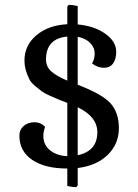

<svg xmlns="http://www.w3.org/2000/svg" viewBox="-20 -719 571 793"><path d="M258 -23Q165 -23 112.5 -59Q60 -95 60 -159Q60 -183 77.5 -198.5Q95 -214 122 -214Q149 -214 166 -195Q159 -174 159 -157Q159 -121 186.5 -98.5Q214 -76 258 -74V-294Q230 -305 221 -308.5Q212 -312 187.5 -323Q163 -334 153 -341.5Q143 -349 125.5 -363.5Q108 -378 101 -392Q81 -432 81 -468Q81 -532 130.5 -573.5Q180 -615 258 -619V-692L264 -699Q281 -699 301 -694V-618Q369 -612 414.5 -580Q460 -548 460 -505Q460 -475 447 -457Q434 -439 409 -439Q384 -439 360 -457Q371 -474 371 -498.5Q371 -523 352 -542Q333 -561 301 -567V-369Q402 -330 436 -293Q471 -254 471 -189.5Q471 -125 425.5 -80Q380 -35 301 -25V47L295 54Q278 54 258 49ZM170 -473Q170 -443 192.5 -423.5Q215 -404 258 -386V-568Q170 -560 170 -473ZM382 -173Q382 -237 301 -276V-78Q382 -95 382 -173Z"/></svg>

Font: Cambo
Style: Regular
Weight: 400
Designer: Carolina Giovagnoli, Andres Torresi
Foundry: Carolina Giovagnoli, Andres Torresi
Version: Version 2.001